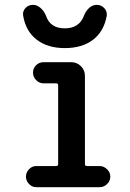

<svg xmlns="http://www.w3.org/2000/svg" viewBox="-20 -778 540 798"><path d="M76.2 -712.9Q73.2 -730.5 85.4 -744.1Q97.7 -757.8 117.2 -757.8Q133.8 -757.8 148.4 -745.1Q163.1 -732.4 170.9 -712.9Q188.5 -660.2 249 -660.2Q309.6 -660.2 329.1 -712.9Q335.9 -731.4 350.1 -744.6Q364.3 -757.8 381.8 -757.8Q400.4 -757.8 413.1 -744.6Q425.8 -731.4 423.8 -712.9Q412.1 -647.5 366.7 -612.8Q321.3 -578.1 249.5 -578.1Q177.7 -578.1 132.3 -613.3Q86.9 -648.4 76.2 -712.9ZM212.9 -87.9Q221.7 -87.9 221.7 -95.7V-423.8Q221.7 -431.6 212.9 -431.6H161.1Q143.6 -431.6 130.4 -444.8Q117.2 -458 117.2 -476.1Q117.2 -494.1 129.9 -506.8Q142.6 -519.5 161.1 -519.5H276.4Q299.8 -519.5 316.4 -502.9Q333 -486.3 333 -462.9V-95.7Q333 -87.9 341.8 -87.9H393.6Q411.1 -87.9 424.8 -74.7Q438.5 -61.5 438.5 -43.9Q438.5 -26.4 425.3 -13.2Q412.1 0 393.6 0H130.9Q113.3 0 100.6 -13.2Q87.9 -26.4 87.9 -43.9Q87.9 -61.5 100.6 -74.7Q113.3 -87.9 130.9 -87.9Z"/></svg>

Font: Rounded Mgen+ 1m medium
Style: Regular
Weight: 500
Designer: [Source Han Sans]
Ryoko NISHIZUKA  (kana & ideographs); Paul D. Hunt (Latin, Greek & Cyrillic); Wenlong ZHANG  (bopomofo
Version: Version 1.059.20150602